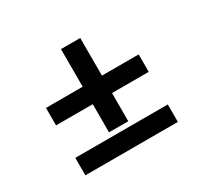

<svg xmlns="http://www.w3.org/2000/svg" viewBox="-124 -747 965 915"><g transform="rotate(-30 358.5 -289.5)"><path d="M613 -96V0H104V-96ZM612 -276H410V-121H304V-276H102V-372H304V-579H410V-372H612Z"/></g></svg>

Font: A Bank Premium Med
Style: Regular
Weight: 500
Designer: Ninad Kale (Devanagari), Jonny Pinhorn (Latin), Htun Naung (Myanmar)
Foundry: Indian Type Foundry
Version: 4.004